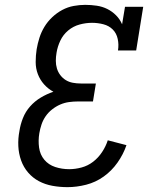

<svg xmlns="http://www.w3.org/2000/svg" viewBox="-20 -763 640 791"><path d="M258 8Q226 8 196 2.5Q166 -3 140.5 -16.5Q115 -30 96 -52Q77 -74 67 -102Q57 -130 55.5 -161Q54 -192 60 -223Q64 -250 74.5 -276.5Q85 -303 104 -324.5Q123 -346 148 -361Q173 -376 200 -385Q178 -397 161.5 -415.5Q145 -434 136 -457.5Q127 -481 127 -507.5Q127 -534 131 -560Q135 -584 142.5 -607.5Q150 -631 163 -652.5Q176 -674 195 -692Q214 -710 236.5 -722Q259 -734 283.5 -738.5Q308 -743 331 -743Q355 -743 378.5 -739.5Q402 -736 422 -726Q442 -716 458 -700Q474 -684 483 -663L495 -735H570L541 -555H466Q470 -579 465 -602.5Q460 -626 444.5 -641.5Q429 -657 406 -663Q383 -669 359 -669Q334 -669 308 -662Q282 -655 261 -637.5Q240 -620 228.5 -595.5Q217 -571 213 -546Q210 -529 210 -512.5Q210 -496 214.5 -481Q219 -466 228.5 -453.5Q238 -441 251 -433Q264 -425 280 -422Q296 -419 313 -419H375L363 -345H301Q283 -345 264.5 -342.5Q246 -340 228.5 -332.5Q211 -325 195 -312.5Q179 -300 168 -284Q157 -268 151 -250Q145 -232 142 -214Q137 -184 141 -155Q145 -126 162.5 -105Q180 -84 207.5 -75Q235 -66 265 -66Q290 -66 316 -73Q342 -80 363.5 -96.5Q385 -113 400.5 -136.5Q416 -160 424 -185L501 -165Q488 -127 464 -93Q440 -59 407 -35.5Q374 -12 335 -2Q296 8 258 8Z"/></svg>

Font: Iosevka HT Extended
Style: Italic
Weight: 400
Width: 7
Italic angle: -9°
Monospace: yes
Designer: Belleve Invis
Foundry: Belleve Invis
Version: Version 32.3.0; ttfautohint (v1.8.4)